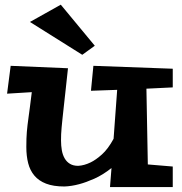

<svg xmlns="http://www.w3.org/2000/svg" viewBox="-20 -776 768 808"><path d="M707 11.2H442.9L449.2 -68.8Q412.1 -39.6 376.7 -23.9Q341.3 -8.3 313.5 -1Q280.8 7.8 251 8.8Q204.6 8.8 173.8 -3.2Q143.1 -15.1 124.8 -36.9Q106.4 -58.6 98.6 -89.1Q90.8 -119.6 90.8 -157.2Q90.8 -177.2 91.3 -192.4Q91.8 -207.5 93 -221.4Q94.2 -235.4 95.9 -250Q97.7 -264.6 100.3 -283.7Q103 -302.7 106.2 -327.9Q109.4 -353 113.8 -388.2L9.8 -381.8L24.9 -499L266.1 -488.8Q260.3 -434.6 255.9 -394.8Q251.5 -355 248.3 -325.7Q245.1 -296.4 242.9 -275.9Q240.7 -255.4 239.3 -239.5Q237.8 -223.6 237.3 -211.2Q236.8 -198.7 236.8 -185.1Q236.8 -163.1 240.2 -143.6Q243.7 -124 252.2 -109.4Q260.7 -94.7 274.7 -86.4Q288.6 -78.1 309.1 -78.1Q334.5 -79.6 360.8 -92.3Q383.3 -103 408.9 -126Q434.6 -148.9 458 -191.9L473.1 -397.9L362.8 -394L373 -499L707 -486.8V-408.2L596.2 -402.8L602.1 -84L707 -75.2ZM378.9 -583.5 326.2 -545.4 106 -683.6 235.8 -756.3Z"/></svg>

Font: Peralta
Style: Regular
Weight: 400
Designer: Astigmatic (AOETI)
Foundry: Astigmatic (AOETI)
Version: Version 1.000